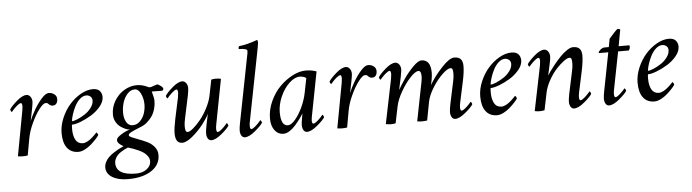

<svg xmlns="http://www.w3.org/2000/svg" viewBox="-52 -897 4870 1351"><g transform="rotate(-5 2383.5 -221.0)"><path d="M299.8 -424.8Q329.1 -424.8 347.7 -404.3Q356.4 -393.6 356.4 -377Q356.4 -357.4 347.2 -345.7Q337.9 -334 321.3 -334Q305.2 -334 292 -348.6Q285.6 -356.4 272.5 -356.4Q255.4 -356.4 226.6 -318.8Q197.8 -281.2 171.6 -224.6Q145.5 -168 136.7 -119.1L115.2 0Q99.1 2.9 82 2.9Q63.5 2.9 45.9 0L104.5 -315.4Q108.4 -338.9 108.4 -346.7Q108.4 -371.1 98.6 -371.1Q93.8 -371.1 86.7 -366.9Q79.6 -362.8 72.5 -356.9Q65.4 -351.1 57.9 -343.8Q50.3 -336.4 44.9 -330.6Q39.6 -324.7 35.2 -319.3L30.3 -314.5Q27.8 -314.5 24.2 -321.5Q20.5 -328.6 20.5 -333Q33.2 -354.5 73.5 -389.6Q113.8 -424.8 143.6 -424.8Q159.2 -424.8 170.4 -410.2Q181.6 -395.5 181.6 -374Q181.6 -363.3 173.8 -322.3Q168.9 -295.9 157.2 -240.2Q172.4 -276.9 195.8 -317.4Q219.2 -357.9 248.8 -391.4Q278.3 -424.8 299.8 -424.8Z M611.3 -424.8Q645.5 -424.8 660.6 -407.2Q675.8 -389.6 675.8 -364.3Q675.8 -331.1 648.2 -297.6Q620.6 -264.2 582.5 -241Q544.4 -217.8 506.1 -203.1Q467.8 -188.5 444.3 -188.5Q442.4 -182.6 442.4 -157.2Q442.4 -109.4 458.7 -80.6Q475.1 -51.8 509.8 -51.8Q517.6 -51.8 526.6 -54.7Q535.6 -57.6 543.7 -62Q551.8 -66.4 560.3 -72.5Q568.8 -78.6 575.4 -84.5Q582 -90.3 588.6 -96.7Q595.2 -103 599.4 -107.4Q603.5 -111.8 606.9 -115.2L610.4 -119.1Q612.8 -119.1 617.4 -111.6Q622.1 -104 622.1 -99.6Q616.2 -89.8 601.6 -73.7Q586.9 -57.6 566.4 -39.1Q545.9 -20.5 520.5 -7.3Q495.1 5.9 473.6 5.9Q421.9 5.9 394 -30.8Q366.2 -67.4 366.2 -135.7Q366.2 -188 388.9 -241.5Q411.6 -294.9 446.5 -334.7Q481.4 -374.5 525.6 -399.7Q569.8 -424.8 611.3 -424.8ZM446.3 -212.9Q461.4 -212.9 487.1 -223.9Q512.7 -234.9 539.1 -252Q565.4 -269 584.5 -294.7Q603.5 -320.3 603.5 -345.7Q603.5 -364.3 590.8 -374.5Q578.1 -384.8 562.5 -384.8Q538.6 -384.8 516.8 -365.2Q495.1 -345.7 480.7 -317.4Q466.3 -289.1 457.3 -261.2Q448.2 -233.4 446.3 -212.9Z M969.7 115.2Q969.7 97.7 959.2 81.8Q948.7 65.9 934.8 55.2Q920.9 44.4 898.2 33.9Q875.5 23.4 860.1 18.1Q844.7 12.7 822.3 5.9Q808.1 11.7 796.6 17.6Q785.2 23.4 770.8 33Q756.3 42.5 746.8 52.7Q737.3 63 730.5 77.4Q723.6 91.8 723.6 107.4Q723.6 193.4 863.3 193.4Q910.6 193.4 940.2 170.4Q969.7 147.5 969.7 115.2ZM905.3 -397.5Q876 -397.5 853.3 -372.1Q830.6 -346.7 820.1 -311.8Q809.6 -276.9 809.6 -241.2Q809.6 -202.1 825.2 -174.8Q840.8 -147.5 870.1 -147.5Q899.9 -147.5 922.4 -170.2Q944.8 -192.9 954.8 -223.9Q964.8 -254.9 964.8 -287.1Q964.8 -327.1 948.2 -362.3Q931.6 -397.5 905.3 -397.5ZM1023.4 -372.1Q1023.4 -371.1 1027.1 -358.9Q1030.8 -346.7 1033.9 -331.5Q1037.1 -316.4 1037.1 -304.7Q1037.1 -275.4 1029.5 -249Q1022 -222.7 1011.7 -205.8Q1001.5 -189 987.5 -174.3Q973.6 -159.7 965.1 -153.1Q956.5 -146.5 948.2 -141.6Q936 -134.3 905.8 -122.6Q875.5 -110.8 855.7 -100.3Q835.9 -89.8 835.9 -80.1Q835.9 -71.8 856.2 -63Q876.5 -54.2 905.3 -43.7Q934.1 -33.2 962.9 -19.3Q991.7 -5.4 1012 19.5Q1032.2 44.4 1032.2 76.2Q1032.2 145.5 970.5 186.5Q908.7 227.5 803.7 227.5Q736.3 227.5 693.8 201.9Q651.4 176.3 651.4 131.8Q651.4 112.3 660.9 94Q670.4 75.7 683.8 62Q697.3 48.3 717.8 34.7Q738.3 21 754.6 12.2Q771 3.4 792 -5.9L774.4 -17.6Q750 -33.7 750 -52.7Q750 -69.3 784.7 -90.8Q819.3 -112.3 847.7 -119.1Q835 -119.1 817.1 -126.5Q799.3 -133.8 781 -147Q762.7 -160.2 750 -183.1Q737.3 -206.1 737.3 -233.4Q737.3 -286.6 764.6 -331.5Q792 -376.5 834.2 -401.1Q876.5 -425.8 921.9 -425.8Q939.5 -425.8 955.1 -422.4Q970.7 -418.9 980.2 -415.3Q989.7 -411.6 1004.9 -404.3Q1010.7 -401.4 1022.9 -404.5Q1035.2 -407.7 1048.6 -413.1Q1062 -418.5 1066.4 -418.9Q1077.6 -415.5 1092 -404.5Q1106.4 -393.6 1106.4 -384.8Q1106.4 -379.4 1103.3 -375.2Q1100.1 -371.1 1094.7 -371.1Q1092.8 -371.1 1061.8 -371.8Q1030.8 -372.6 1023.4 -372.1Z M1385.7 -96.7Q1388.2 -111.3 1391.1 -124.5Q1394 -137.7 1397.5 -153.8Q1400.9 -169.9 1403.3 -181.6Q1389.6 -151.9 1356.4 -109.1Q1323.2 -66.4 1280 -30.3Q1236.8 5.9 1207 5.9Q1158.2 5.9 1158.2 -64.5Q1158.2 -99.1 1171.9 -165L1204.1 -315.4Q1208 -338.9 1208 -346.7Q1208 -371.1 1198.2 -371.1Q1193.4 -371.1 1186.3 -366.9Q1179.2 -362.8 1172.1 -356.9Q1165 -351.1 1157.5 -343.8Q1149.9 -336.4 1144.5 -330.6Q1139.2 -324.7 1134.8 -319.3L1129.9 -314.5Q1127.4 -314.5 1123.8 -321.5Q1120.1 -328.6 1120.1 -333Q1132.8 -354.5 1173.1 -389.6Q1213.4 -424.8 1243.2 -424.8Q1258.8 -424.8 1270 -410.2Q1281.2 -395.5 1281.2 -374Q1281.2 -358.4 1274.4 -322.3L1240.2 -161.1Q1233.4 -130.4 1233.4 -108.4Q1233.4 -87.9 1237.1 -77.1Q1240.7 -66.4 1252 -66.4Q1265.1 -66.4 1290.8 -87.9Q1316.4 -109.4 1343.5 -142.6Q1370.6 -175.8 1394.5 -222.2Q1418.5 -268.6 1426.8 -311.5Q1430.2 -328.6 1437 -362.5Q1443.8 -396.5 1448.2 -418.9Q1461.4 -422.9 1478.5 -422.9Q1501 -422.9 1516.6 -418.9L1456.1 -103.5Q1452.1 -84 1452.1 -72.3Q1452.1 -47.9 1461.9 -47.9Q1466.8 -47.9 1473.9 -52Q1481 -56.2 1488 -62Q1495.1 -67.9 1502.7 -75.2Q1510.3 -82.5 1515.6 -88.4Q1521 -94.2 1525.4 -99.6L1530.3 -104.5Q1532.7 -104.5 1536.4 -97.4Q1540 -90.3 1540 -85.9Q1527.8 -65.4 1485.1 -29.8Q1442.4 5.9 1412.1 5.9Q1397 5.9 1387.9 -8.3Q1378.9 -22.5 1378.9 -44.9Q1378.9 -61 1385.7 -96.7Z M1710.9 -545.9Q1719.7 -585.4 1719.7 -597.7Q1719.7 -616.2 1660.2 -616.2Q1658.2 -619.1 1659.7 -626.5Q1661.1 -633.8 1664.1 -636.7Q1717.8 -641.6 1793 -668.9Q1798.8 -665.5 1798.8 -650.4Q1798.8 -640.6 1786.1 -577.1L1693.4 -103.5Q1689.5 -87.9 1689.5 -72.3Q1689.5 -47.9 1699.2 -47.9Q1704.1 -47.9 1711.2 -52Q1718.3 -56.2 1725.3 -62Q1732.4 -67.9 1740 -75.2Q1747.6 -82.5 1752.9 -88.4Q1758.3 -94.2 1762.7 -99.6L1767.6 -104.5Q1770 -104.5 1773.7 -97.4Q1777.3 -90.3 1777.3 -85.9Q1765.1 -65.4 1722.4 -29.8Q1679.7 5.9 1649.4 5.9Q1633.8 5.9 1625 -8.3Q1616.2 -22.5 1616.2 -44.9Q1616.2 -61 1623 -96.7Z M2115.2 -424.8Q2156.7 -424.8 2191.4 -412.1L2131.8 -103.5Q2130.4 -97.7 2129.2 -89.6Q2127.9 -81.5 2127.4 -71.5Q2127 -61.5 2129.4 -54.7Q2131.8 -47.9 2137.7 -47.9Q2142.6 -47.9 2149.7 -52Q2156.7 -56.2 2163.8 -62Q2170.9 -67.9 2178.5 -75.2Q2186 -82.5 2191.4 -88.4Q2196.8 -94.2 2201.2 -99.6L2206.1 -104.5Q2208.5 -104.5 2212.2 -97.4Q2215.8 -90.3 2215.8 -85.9Q2203.6 -65.4 2160.9 -29.8Q2118.2 5.9 2087.9 5.9Q2072.8 5.9 2063.7 -8.3Q2054.7 -22.5 2054.7 -44.9Q2054.7 -61 2061.5 -96.7Q2065.4 -120.1 2066.4 -127Q2057.6 -110.8 2043.2 -91.1Q2028.8 -71.3 2009 -48.3Q1989.3 -25.4 1966.1 -10.3Q1942.9 4.9 1922.9 4.9Q1883.3 4.9 1859.6 -26.9Q1835.9 -58.6 1835.9 -110.4Q1835.9 -171.4 1862.8 -230.7Q1889.6 -290 1930.9 -331.8Q1972.2 -373.5 2021.5 -399.2Q2070.8 -424.8 2115.2 -424.8ZM2070.3 -385.7Q2033.7 -385.7 1995.6 -349.9Q1957.5 -314 1932.9 -258.1Q1908.2 -202.1 1908.2 -147.5Q1908.2 -51.8 1958 -51.8Q1981.4 -51.8 2010.5 -86.2Q2039.6 -120.6 2062.5 -170.7Q2085.4 -220.7 2094.7 -267.6L2115.2 -371.1Q2109.4 -377.9 2095.5 -381.8Q2081.5 -385.7 2070.3 -385.7Z M2555.7 -424.8Q2585 -424.8 2603.5 -404.3Q2612.3 -393.6 2612.3 -377Q2612.3 -357.4 2603 -345.7Q2593.8 -334 2577.1 -334Q2561 -334 2547.9 -348.6Q2541.5 -356.4 2528.3 -356.4Q2511.2 -356.4 2482.4 -318.8Q2453.6 -281.2 2427.5 -224.6Q2401.4 -168 2392.6 -119.1L2371.1 0Q2355 2.9 2337.9 2.9Q2319.3 2.9 2301.8 0L2360.4 -315.4Q2364.3 -338.9 2364.3 -346.7Q2364.3 -371.1 2354.5 -371.1Q2349.6 -371.1 2342.5 -366.9Q2335.4 -362.8 2328.4 -356.9Q2321.3 -351.1 2313.7 -343.8Q2306.2 -336.4 2300.8 -330.6Q2295.4 -324.7 2291 -319.3L2286.1 -314.5Q2283.7 -314.5 2280 -321.5Q2276.4 -328.6 2276.4 -333Q2289.1 -354.5 2329.3 -389.6Q2369.6 -424.8 2399.4 -424.8Q2415 -424.8 2426.3 -410.2Q2437.5 -395.5 2437.5 -374Q2437.5 -363.3 2429.7 -322.3Q2424.8 -295.9 2413.1 -240.2Q2428.2 -276.9 2451.7 -317.4Q2475.1 -357.9 2504.6 -391.4Q2534.2 -424.8 2555.7 -424.8Z M3108.4 -96.7 3142.6 -257.8Q3149.4 -288.6 3149.4 -310.5Q3149.4 -333 3146.2 -342.8Q3143.1 -352.5 3130.9 -352.5Q3111.3 -352.5 3074.5 -317.9Q3037.6 -283.2 3003.7 -229.2Q2969.7 -175.3 2960.9 -128.9L2936.5 0Q2916 2.9 2900.4 2.9Q2885.3 2.9 2866.2 0L2920.9 -277.3Q2924.8 -298.3 2924.8 -314.5Q2924.8 -352.5 2905.3 -352.5Q2883.8 -352.5 2847.7 -314.2Q2811.5 -275.9 2779.5 -220Q2747.6 -164.1 2738.3 -119.1L2713.9 0Q2699.7 3.9 2678.7 3.9Q2668 3.9 2644.5 0L2709 -315.4Q2712.9 -338.9 2712.9 -346.7Q2712.9 -371.1 2703.1 -371.1Q2698.2 -371.1 2691.2 -366.9Q2684.1 -362.8 2677 -356.9Q2669.9 -351.1 2662.4 -343.8Q2654.8 -336.4 2649.4 -330.6Q2644 -324.7 2639.6 -319.3L2634.8 -314.5Q2632.3 -314.5 2628.7 -321.5Q2625 -328.6 2625 -333Q2637.7 -354.5 2678 -389.6Q2718.3 -424.8 2748 -424.8Q2763.7 -424.8 2774.9 -410.2Q2786.1 -395.5 2786.1 -374Q2786.1 -363.3 2778.3 -322.3Q2773.9 -298.8 2758.8 -231.4Q2780.8 -269.5 2808.3 -309.8Q2835.9 -350.1 2872.6 -387.5Q2909.2 -424.8 2932.6 -424.8Q2998 -424.8 2998 -332Q2998 -314.9 2993.4 -286.4Q2988.8 -257.8 2984.4 -245.1Q3016.6 -301.8 3073.2 -363.3Q3129.9 -424.8 3164.1 -424.8Q3196.3 -424.8 3210.4 -408.4Q3224.6 -392.1 3224.6 -360.4Q3224.6 -316.4 3210.9 -253.9L3178.7 -103.5Q3174.8 -84 3174.8 -72.3Q3174.8 -47.9 3184.6 -47.9Q3189.5 -47.9 3196.5 -52Q3203.6 -56.2 3210.7 -62Q3217.8 -67.9 3225.3 -75.2Q3232.9 -82.5 3238.3 -88.4Q3243.7 -94.2 3248 -99.6L3252.9 -104.5Q3255.4 -104.5 3259 -97.4Q3262.7 -90.3 3262.7 -85.9Q3250.5 -65.4 3207.8 -29.8Q3165 5.9 3134.8 5.9Q3119.6 5.9 3110.6 -8.3Q3101.6 -22.5 3101.6 -44.9Q3101.6 -61 3108.4 -96.7Z M3568.4 -424.8Q3602.5 -424.8 3617.7 -407.2Q3632.8 -389.6 3632.8 -364.3Q3632.8 -331.1 3605.2 -297.6Q3577.6 -264.2 3539.6 -241Q3501.5 -217.8 3463.1 -203.1Q3424.8 -188.5 3401.4 -188.5Q3399.4 -182.6 3399.4 -157.2Q3399.4 -109.4 3415.8 -80.6Q3432.1 -51.8 3466.8 -51.8Q3474.6 -51.8 3483.6 -54.7Q3492.7 -57.6 3500.7 -62Q3508.8 -66.4 3517.3 -72.5Q3525.9 -78.6 3532.5 -84.5Q3539.1 -90.3 3545.7 -96.7Q3552.2 -103 3556.4 -107.4Q3560.5 -111.8 3564 -115.2L3567.4 -119.1Q3569.8 -119.1 3574.5 -111.6Q3579.1 -104 3579.1 -99.6Q3573.2 -89.8 3558.6 -73.7Q3543.9 -57.6 3523.4 -39.1Q3502.9 -20.5 3477.5 -7.3Q3452.1 5.9 3430.7 5.9Q3378.9 5.9 3351.1 -30.8Q3323.2 -67.4 3323.2 -135.7Q3323.2 -188 3345.9 -241.5Q3368.7 -294.9 3403.6 -334.7Q3438.5 -374.5 3482.7 -399.7Q3526.9 -424.8 3568.4 -424.8ZM3403.3 -212.9Q3418.5 -212.9 3444.1 -223.9Q3469.7 -234.9 3496.1 -252Q3522.5 -269 3541.5 -294.7Q3560.5 -320.3 3560.5 -345.7Q3560.5 -364.3 3547.9 -374.5Q3535.2 -384.8 3519.5 -384.8Q3495.6 -384.8 3473.9 -365.2Q3452.1 -345.7 3437.7 -317.4Q3423.3 -289.1 3414.3 -261.2Q3405.3 -233.4 3403.3 -212.9Z M3830.1 -322.3 3812.5 -240.2Q3816.9 -249 3830.8 -268.8Q3844.7 -288.6 3866.7 -315.7Q3888.7 -342.8 3911.9 -366.9Q3935.1 -391.1 3960.2 -408Q3985.4 -424.8 4003.9 -424.8Q4036.1 -424.8 4050.3 -408.4Q4064.5 -392.1 4064.5 -360.4Q4064.5 -320.3 4050.8 -253.9L4018.6 -103.5Q4014.6 -84 4014.6 -72.3Q4014.6 -47.9 4024.4 -47.9Q4029.3 -47.9 4036.4 -52Q4043.5 -56.2 4050.5 -62Q4057.6 -67.9 4065.2 -75.2Q4072.8 -82.5 4078.1 -88.4Q4083.5 -94.2 4087.9 -99.6L4092.8 -104.5Q4095.2 -104.5 4098.9 -97.4Q4102.5 -90.3 4102.5 -85.9Q4090.3 -65.4 4047.6 -29.8Q4004.9 5.9 3974.6 5.9Q3959.5 5.9 3950.4 -8.3Q3941.4 -22.5 3941.4 -44.9Q3941.4 -61 3948.2 -96.7L3982.4 -257.8Q3989.3 -288.6 3989.3 -310.5Q3989.3 -333 3986.1 -342.8Q3982.9 -352.5 3970.7 -352.5Q3957 -352.5 3930.4 -332.8Q3903.8 -313 3875.7 -282Q3847.7 -251 3823 -206.5Q3798.3 -162.1 3790 -119.1Q3786.6 -99.6 3765.6 0Q3750 3.9 3730.5 3.9Q3711.9 3.9 3696.3 0L3760.7 -315.4Q3764.6 -338.9 3764.6 -346.7Q3764.6 -371.1 3754.9 -371.1Q3750 -371.1 3742.9 -366.9Q3735.8 -362.8 3728.8 -356.9Q3721.7 -351.1 3714.1 -343.8Q3706.5 -336.4 3701.2 -330.6Q3695.8 -324.7 3691.4 -319.3L3686.5 -314.5Q3684.1 -314.5 3680.4 -321.5Q3676.8 -328.6 3676.8 -333Q3689.5 -354.5 3729.7 -389.6Q3770 -424.8 3799.8 -424.8Q3815.4 -424.8 3826.7 -410.2Q3837.9 -395.5 3837.9 -374Q3837.9 -355 3830.1 -322.3Z M4254.9 -403.3 4265.6 -460.9Q4277.3 -475.6 4300.5 -500.5Q4323.7 -525.4 4329.1 -525.4Q4337.9 -525.4 4345.7 -519.5L4324.2 -403.3H4397.5Q4402.3 -403.3 4402.3 -391.6Q4402.3 -381.3 4393.6 -367.2H4317.4L4265.6 -103.5Q4261.7 -84 4261.7 -72.3Q4261.7 -47.9 4271.5 -47.9Q4276.4 -47.9 4283.4 -52Q4290.5 -56.2 4297.6 -62Q4304.7 -67.9 4312.3 -75.2Q4319.8 -82.5 4325.2 -88.4Q4330.6 -94.2 4335 -99.6L4339.8 -104.5Q4342.3 -104.5 4345.9 -97.4Q4349.6 -90.3 4349.6 -85.9Q4337.4 -65.4 4294.7 -29.8Q4252 5.9 4221.7 5.9Q4206.5 5.9 4197.5 -8.3Q4188.5 -22.5 4188.5 -44.9Q4188.5 -61 4195.3 -96.7L4248 -367.2H4182.6Q4180.7 -367.2 4180.7 -370.1Q4180.7 -378.4 4195.3 -390.9Q4210 -403.3 4225.6 -403.3Z M4679.7 -424.8Q4713.9 -424.8 4729 -407.2Q4744.1 -389.6 4744.1 -364.3Q4744.1 -331.1 4716.6 -297.6Q4689 -264.2 4650.9 -241Q4612.8 -217.8 4574.5 -203.1Q4536.1 -188.5 4512.7 -188.5Q4510.7 -182.6 4510.7 -157.2Q4510.7 -109.4 4527.1 -80.6Q4543.5 -51.8 4578.1 -51.8Q4585.9 -51.8 4595 -54.7Q4604 -57.6 4612.1 -62Q4620.1 -66.4 4628.7 -72.5Q4637.2 -78.6 4643.8 -84.5Q4650.4 -90.3 4657 -96.7Q4663.6 -103 4667.7 -107.4Q4671.9 -111.8 4675.3 -115.2L4678.7 -119.1Q4681.2 -119.1 4685.8 -111.6Q4690.4 -104 4690.4 -99.6Q4684.6 -89.8 4669.9 -73.7Q4655.3 -57.6 4634.8 -39.1Q4614.3 -20.5 4588.9 -7.3Q4563.5 5.9 4542 5.9Q4490.2 5.9 4462.4 -30.8Q4434.6 -67.4 4434.6 -135.7Q4434.6 -188 4457.3 -241.5Q4480 -294.9 4514.9 -334.7Q4549.8 -374.5 4594 -399.7Q4638.2 -424.8 4679.7 -424.8ZM4514.6 -212.9Q4529.8 -212.9 4555.4 -223.9Q4581.1 -234.9 4607.4 -252Q4633.8 -269 4652.8 -294.7Q4671.9 -320.3 4671.9 -345.7Q4671.9 -364.3 4659.2 -374.5Q4646.5 -384.8 4630.9 -384.8Q4606.9 -384.8 4585.2 -365.2Q4563.5 -345.7 4549.1 -317.4Q4534.7 -289.1 4525.6 -261.2Q4516.6 -233.4 4514.6 -212.9Z"/></g></svg>

Font: Crimson
Style: Italic
Weight: 400
Italic angle: -11°
Version: Version 0.8